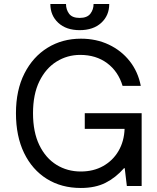

<svg xmlns="http://www.w3.org/2000/svg" viewBox="-20 -929 783 959"><path d="M383.5 9.9Q286.9 9.9 214 -35.5Q141 -81 100.3 -164.8Q59.7 -248.6 59.7 -363.6Q59.7 -478.7 102.1 -562.1Q144.5 -645.6 217.9 -690.7Q291.2 -735.8 384.2 -735.8Q460.9 -735.8 523.6 -706.1Q586.3 -676.5 628 -623.4Q669.7 -570.3 683.2 -500H592.3Q570.7 -572.1 515.1 -613.5Q459.5 -654.8 380.7 -654.8Q316.1 -654.8 262.4 -621.4Q208.8 -588.1 176.8 -523.1Q144.9 -458.1 144.9 -363.6Q144.9 -269.2 176.5 -204.2Q208.1 -139.2 262.1 -105.8Q316.1 -72.4 383.5 -72.4Q447.1 -72.4 495.6 -99.8Q544 -127.1 572.1 -175.2Q600.1 -223.4 602.3 -285.5H403.4V-363.6H687.5V0H613.6L603 -88.8H599.4Q557.9 -41.5 506.9 -15.8Q456 9.9 383.5 9.9ZM447.4 -909.1H525.6Q525.6 -851.6 485.8 -815Q446 -778.4 377.8 -778.4Q310.7 -778.4 271.1 -815Q231.5 -851.6 231.5 -909.1H309.7Q309.7 -881.4 325.1 -860.4Q340.6 -839.5 377.8 -839.5Q415.1 -839.5 431.3 -860.4Q447.4 -881.4 447.4 -909.1Z"/></svg>

Font: Inter Zeller
Style: Regular
Weight: 400
Designer: Rasmus Andersson; Joe Bland
Foundry: zeller
Version: Version 3.015;git-dec3a8cb1